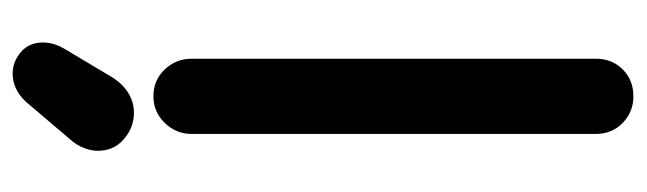

<svg xmlns="http://www.w3.org/2000/svg" viewBox="-370 -400 997 296"><g transform="rotate(90 128.0 -251.5)"><path d="M128 10Q103 10 86.5 -7.5Q70 -25 70 -49V-672Q70 -697 86.5 -713.5Q103 -730 128 -730Q152 -730 169 -713.5Q186 -697 186 -672V-49Q186 -25 169 -7.5Q152 10 128 10ZM93 227Q75 227 60 214.5Q45 202 45 180Q45 172 47.5 163.5Q50 155 56 145L99 73Q110 56 124 48Q138 40 153 40Q176 40 194 55.5Q212 71 212 96Q212 106 207.5 117.5Q203 129 193 140L136 207Q117 227 93 227Z"/></g></svg>

Font: National Park SemiBold
Style: Regular
Weight: 600
Designer: Andrea Herstowski, Ben Hoepner
Version: Version 1.009